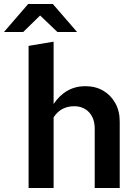

<svg xmlns="http://www.w3.org/2000/svg" viewBox="-76 -947 687 967"><path d="M68 0V-716L194 -737V-423Q223 -467 263.5 -490Q304 -513 353 -513Q405 -513 443.5 -490.5Q482 -468 504.5 -428Q527 -388 527 -335V0H401V-299Q401 -351 372.5 -381.5Q344 -412 297 -412Q265 -412 239 -398.5Q213 -385 194 -356V0ZM213 -786 126 -869 41 -786H-56L66 -927H190L312 -786Z"/></svg>

Font: Red Hat Text SemiBold
Style: Regular
Weight: 600
Designer: Pentagram, MCKL
Foundry: MCKL
Version: Version 1.030